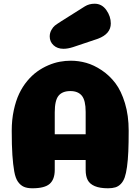

<svg xmlns="http://www.w3.org/2000/svg" viewBox="-20 -1011 752 1031"><path d="M358 -522Q315 -522 294.5 -497Q274 -472 274 -408V-290H440V-410Q440 -472 419.5 -497Q399 -522 358 -522ZM440 -152H274V-99Q274 -48 247 -24Q220 0 154 0Q126 0 108 -8Q90 -16 76.5 -35Q63 -54 56.5 -90.5Q50 -127 46.5 -178.5Q43 -230 43 -309Q43 -368 54 -419Q65 -470 83 -508Q101 -546 126.5 -576.5Q152 -607 180 -627Q208 -647 239.5 -660.5Q271 -674 301 -679.5Q331 -685 360 -685Q402 -685 443 -673.5Q484 -662 526 -634Q568 -606 599.5 -564.5Q631 -523 651 -457Q671 -391 671 -309Q671 -243 669 -197Q667 -151 662 -115Q657 -79 649.5 -58Q642 -37 629 -23.5Q616 -10 599.5 -5Q583 0 560 0Q516 0 489 -11.5Q462 -23 451 -44Q440 -65 440 -99ZM436 -977Q459 -991 488 -991Q527 -991 551 -957Q575 -923 575 -885Q575 -829 506 -803L372 -758Q344 -749 321 -749Q288 -749 267.5 -768Q247 -787 247 -815Q247 -834 256 -850Q265 -866 274.5 -873.5Q284 -881 303 -893Q307 -896 309 -897Z"/></svg>

Font: Coiny 2.0
Style: Regular
Weight: 400
Version: Version 1.001 July 11, 2018